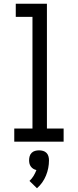

<svg xmlns="http://www.w3.org/2000/svg" viewBox="-20 -755 415 1023"><path d="M56 0V-70H153V-665H64V-735H230V-70H319V0ZM177 248 137 209Q150 197 159 182Q168 167 174 151Q165 149 157.5 144.5Q150 140 144.5 132.5Q139 125 137 116.5Q135 108 135 99Q135 88 138 77.5Q141 67 148.5 59.5Q156 52 166.5 49Q177 46 188 46Q199 46 209.5 49Q220 52 227.5 59.5Q235 67 238 77.5Q241 88 241 99Q241 120 237 140.5Q233 161 225 180.5Q217 200 205 217Q193 234 177 248Z"/></svg>

Font: Zed Sans
Style: Regular
Weight: 400
Designer: Belleve Invis
Foundry: Belleve Invis
Version: Version 1.0.0; ttfautohint (v1.8.4)